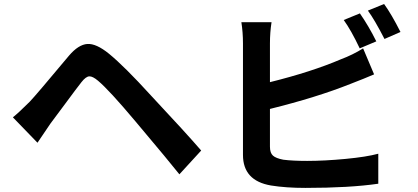

<svg xmlns="http://www.w3.org/2000/svg" viewBox="-20 -875 2040 938"><path d="M163.1 -177.7 43 -301.8Q73.2 -326.2 125 -377.9Q154.3 -408.2 317.4 -603.5Q363.3 -657.2 406.7 -660.2Q450.2 -663.1 512.7 -612.3Q588.9 -549.8 716.8 -409.2Q889.6 -224.6 962.9 -139.6L856.4 -23.4Q812.5 -79.1 641.6 -282.2Q513.7 -434.6 459 -480.5Q432.6 -502.9 416 -502Q399.4 -501 377.9 -473.6Q355.5 -445.3 297.9 -367.2Q240.2 -289.1 226.6 -271.5Z M1818.4 -672.9 1737.3 -638.7Q1695.3 -727.5 1659.2 -777.3L1738.3 -809.6Q1782.2 -746.1 1818.4 -672.9ZM1298.8 -342.8V-158.2Q1298.8 -127.9 1313.5 -114.7Q1328.1 -101.6 1364.3 -94.7Q1410.2 -88.9 1480.5 -88.9Q1564.5 -88.9 1667.5 -98.6Q1770.5 -108.4 1828.1 -124V22.5Q1687.5 43 1471.7 43Q1377 43 1303.7 31.2Q1167 7.8 1167 -118.2V-663.1Q1167 -716.8 1159.2 -766.6H1306.6Q1298.8 -716.8 1298.8 -663.1V-473.6Q1502.9 -524.4 1644.5 -585Q1704.1 -607.4 1753.9 -638.7L1807.6 -511.7Q1800.8 -508.8 1755.9 -490.2Q1710.9 -471.7 1691.4 -464.8Q1527.3 -399.4 1298.8 -342.8ZM1777.3 -823.2 1856.4 -855.5Q1892.6 -805.7 1936.5 -718.8L1858.4 -684.6Q1809.6 -779.3 1777.3 -823.2Z"/></svg>

Font: Gen Shin Gothic Bold
Style: Bold
Weight: 700
Designer: [Source Han Sans]
Ryoko NISHIZUKA  (kana & ideographs); Paul D. Hunt (Latin, Greek & Cyrillic); Wenlong ZHANG  (bopomofo
Version: Version 1.002.20150607